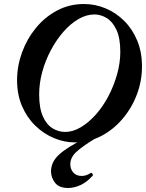

<svg xmlns="http://www.w3.org/2000/svg" viewBox="-20 -696 727 956"><path d="M353 13Q300 13 248.5 -8.5Q197 -30 155.5 -70.5Q114 -111 89.5 -168Q65 -225 65 -297Q65 -367 89.5 -434.5Q114 -502 158.5 -556.5Q203 -611 264 -643.5Q325 -676 398 -676Q454 -676 505.5 -654.5Q557 -633 598 -592.5Q639 -552 663 -494.5Q687 -437 687 -365Q687 -293 661.5 -225.5Q636 -158 590 -104Q544 -50 483.5 -18.5Q423 13 353 13ZM304 -39Q343 -39 382.5 -62.5Q422 -86 457.5 -126Q493 -166 520 -217.5Q547 -269 563 -326Q579 -383 579 -438Q579 -506 560 -547Q541 -588 511.5 -606Q482 -624 450 -624Q410 -624 370.5 -601Q331 -578 296 -538Q261 -498 233.5 -446.5Q206 -395 190.5 -338.5Q175 -282 175 -226Q175 -158 193.5 -116.5Q212 -75 242 -57Q272 -39 304 -39ZM319 240Q274 240 254 214Q234 188 234 157Q234 110 275.5 72.5Q317 35 400 -5H452Q391 32 360.5 60Q330 88 330 122Q330 145 344.5 162.5Q359 180 387 180Q398 180 409 176.5Q420 173 432 165Q436 163 440 169Q444 175 442 178Q414 210 382 225Q350 240 319 240Z"/></svg>

Font: Junicode
Style: Bold Italic
Weight: 700
Italic angle: -11°
Designer: Peter S. Baker
Version: Version 2.100; ttfautohint (v1.8.4)